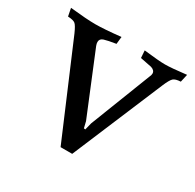

<svg xmlns="http://www.w3.org/2000/svg" viewBox="-108 -536 669 659"><g transform="rotate(30 227.0 -207.0)"><path d="M352 -367Q352 -380 336 -385L291 -394L289 -423Q348 -416 373 -416Q398 -416 457 -423L450 -392Q429 -391 421 -383.5Q413 -376 402 -350L251 9H205L51 -353Q40 -378 32.5 -384.5Q25 -391 3 -392L-3 -423Q63 -416 97 -416Q131 -416 197 -423L194 -394Q162 -389 148 -384.5Q134 -380 134 -367Q134 -361 137 -353L236 -112L242 -87L248 -86L255 -114L348 -353Q352 -361 352 -367Z"/></g></svg>

Font: Buenard
Style: Regular
Weight: 400
Designer: Gustavo Ibarra
Foundry: FontFuror
Version: Version 1.001 2011